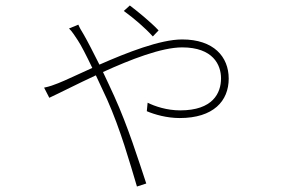

<svg xmlns="http://www.w3.org/2000/svg" viewBox="-20 -625 1040 701"><path d="M559 -514C529 -546 479 -586 454 -605L432 -585C468 -559 510 -523 538 -492ZM232 -521C243 -511 256 -490 264 -478C276 -460 295 -423 317 -377C263 -353 218 -331 192 -321C177 -315 161 -309 141 -305L160 -268C199 -286 261 -318 330 -350C343 -322 357 -292 371 -262C420 -152 454 -31 480 56L514 45C486 -39 447 -164 397 -274C385 -301 370 -332 356 -362C457 -408 570 -452 645 -452C758 -452 787 -388 787 -339C787 -285 757 -222 638 -222C589 -222 545 -237 519 -250L516 -219C544 -207 589 -194 636 -194C759 -194 815 -256 815 -338C815 -418 760 -481 645 -481C565 -481 443 -433 343 -389C321 -433 300 -474 285 -500C277 -513 271 -523 266 -535Z"/></svg>

Font: Noto Sans T Chinese Thin
Style: Regular
Weight: 100
Designer: Ryoko NISHIZUKA (kana & ideographs); Paul D. Hunt (Latin, Greek & Cyrillic); Wenlong ZHANG (bopomofo); Sandoll Communica
Foundry: Adobe Systems Incorporated
Version: Version 1.000;PS 1;hotconv 1.0.78;makeotf.lib2.5.61930